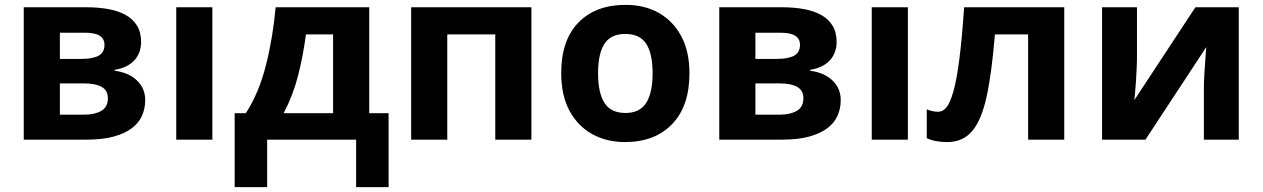

<svg xmlns="http://www.w3.org/2000/svg" viewBox="-20 -576 5208 792"><path d="M338 -546Q386 -546 427 -538.5Q468 -531 498 -514.5Q528 -498 545 -470.5Q562 -443 562 -403Q562 -358 534.5 -327.5Q507 -297 453 -288V-284Q510 -277 544.5 -244.5Q579 -212 579 -163Q579 -128 565.5 -98Q552 -68 523 -46.5Q494 -25 448.5 -12.5Q403 0 338 0H78V-546ZM227 -232V-103H328Q370 -103 397.5 -118.5Q425 -134 425 -171Q425 -203 399.5 -217.5Q374 -232 325 -232ZM227 -441V-333H315Q363 -333 387 -346.5Q411 -360 411 -391Q411 -441 332 -441Z M856 0H707V-546H856Z M948 -109H994Q1048 -192 1077 -307Q1106 -422 1117 -546H1503V-109H1583V196H1449V0H1082V196H948ZM1354 -109V-434H1242Q1230 -343 1209 -262Q1188 -181 1150 -109Z M1676 -546H2172V0H2023V-434H1825V0H1676Z M2824 -274Q2824 -138 2752.5 -64Q2681 10 2558 10Q2482 10 2422.5 -23Q2363 -56 2329 -119.5Q2295 -183 2295 -274Q2295 -410 2366 -483Q2437 -556 2561 -556Q2638 -556 2697 -523Q2756 -490 2790 -427Q2824 -364 2824 -274ZM2447 -274Q2447 -193 2473.5 -151.5Q2500 -110 2560 -110Q2619 -110 2645.5 -151.5Q2672 -193 2672 -274Q2672 -355 2645.5 -395.5Q2619 -436 2559 -436Q2500 -436 2473.5 -395.5Q2447 -355 2447 -274Z M3207 -546Q3255 -546 3296 -538.5Q3337 -531 3367 -514.5Q3397 -498 3414 -470.5Q3431 -443 3431 -403Q3431 -358 3403.5 -327.5Q3376 -297 3322 -288V-284Q3379 -277 3413.5 -244.5Q3448 -212 3448 -163Q3448 -128 3434.5 -98Q3421 -68 3392 -46.5Q3363 -25 3317.5 -12.5Q3272 0 3207 0H2947V-546ZM3096 -232V-103H3197Q3239 -103 3266.5 -118.5Q3294 -134 3294 -171Q3294 -203 3268.5 -217.5Q3243 -232 3194 -232ZM3096 -441V-333H3184Q3232 -333 3256 -346.5Q3280 -360 3280 -391Q3280 -441 3201 -441Z M3725 0H3576V-546H3725Z M4370 0H4221V-434H4084Q4071 -274 4049.5 -176.5Q4028 -79 3989.5 -34.5Q3951 10 3888 10Q3836 10 3803 -6V-125Q3826 -115 3851 -115Q3869 -115 3884 -133Q3899 -151 3912.5 -198Q3926 -245 3937 -329.5Q3948 -414 3957 -546H4370Z M4526 -546H4670V-330Q4670 -314 4668.5 -288Q4667 -262 4665.5 -236.5Q4664 -211 4662 -190.5Q4660 -170 4659 -163L4911 -546H5090V0H4946V-218Q4946 -237 4947.5 -261Q4949 -285 4950.5 -308.5Q4952 -332 4953.5 -352Q4955 -372 4956 -382L4705 0H4526Z"/></svg>

Font: BC Sans
Style: Bold
Weight: 700
Designer: Monotype Design Team
Province of B.C.
Foundry: Monotype Imaging Inc.
Version: Version 2.000;GOOG;noto-source:20170915:90ef993387c0